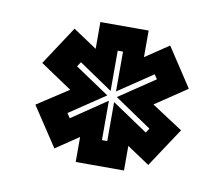

<svg xmlns="http://www.w3.org/2000/svg" viewBox="-48 -820 497 427"><g transform="rotate(10 201.0 -606.0)"><path d="M147 -448V-504.5L95 -469.5L36.5 -558L107 -604L35.5 -652L93 -739.5L147 -703.5V-764H256V-704L309 -739.5L366.5 -652L295 -604L365.5 -558L307 -469.5L256 -503.5V-448ZM196 -506H208V-594L289 -539.5L295.5 -549.5L212 -606L293 -660.5L286 -670.5L208 -618V-708H196V-617L120 -668.5L113 -658L190.5 -606L110 -552L117 -541.5L196 -595Z"/></g></svg>

Font: Tourney Expanded Regular
Style: Bold
Weight: 700
Width: 7
Designer: Tyler Finck
Foundry: Etcetera Type Co
Version: Version 1.010; ttfautohint (v1.8.3)